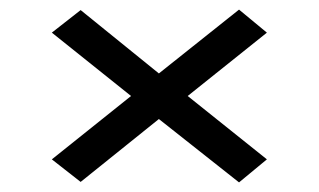

<svg xmlns="http://www.w3.org/2000/svg" viewBox="-20 -515 665 400"><path d="M148 -494 88 -447 253 -315 88 -183 148 -136 311 -267 478 -135 536 -183 371 -315 536 -447 478 -495 311 -362Z"/></svg>

Font: Gamestation Extended
Style: Regular
Weight: 400
Width: 7
Designer: Jonas Hecksher
Foundry: Jonas Hecksher, Playtypeª, e-types AS
Version: Version 1.003